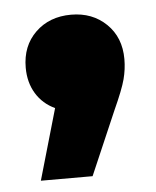

<svg xmlns="http://www.w3.org/2000/svg" viewBox="-37 -249 358 440"><g transform="rotate(-5 141.5 -29.5)"><path d="M255 -104Q255 -81 249 -58Q243 -35 222 11L159 157H40L87 -6Q59 -19 43.5 -44.5Q28 -70 28 -104Q28 -154 60 -185Q92 -216 142 -216Q191 -216 223 -185Q255 -154 255 -104Z"/></g></svg>

Font: Idrija
Style: Regular
Weight: 800
Designer: Julieta Ulanovsky
Foundry: Julieta Ulanovsky
Version: Version 7.200